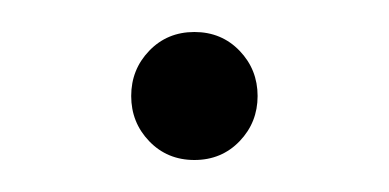

<svg xmlns="http://www.w3.org/2000/svg" viewBox="-20 -278 243 120"><path d="M101.5 -258Q118.5 -258 129.8 -246.2Q141 -234.5 141 -218Q141 -201.5 129.8 -189.8Q118.5 -178 101.5 -178Q84.5 -178 73.2 -189.8Q62 -201.5 62 -218Q62 -234.5 73.2 -246.2Q84.5 -258 101.5 -258Z"/></svg>

Font: Newsreader Text ExtraLight
Style: Regular
Weight: 275
Designer: Hugues Gentile
Foundry: Production Type
Version: Version 1.001